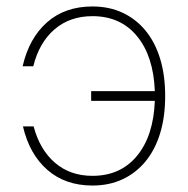

<svg xmlns="http://www.w3.org/2000/svg" viewBox="-20 -562 581 594"><path d="M266 12Q182 12 126.5 -36.5Q71 -85 51 -171H84Q103 -99 150 -58.5Q197 -18 266 -18Q353 -18 404 -80Q455 -142 459 -250H262V-280H459Q455 -388 404 -450Q353 -512 266 -512Q196 -512 148.5 -471Q101 -430 83 -357H50Q70 -444 125.5 -493Q181 -542 266 -542Q318 -542 359.5 -522.5Q401 -503 430.5 -467Q460 -431 475.5 -380Q491 -329 491 -265Q491 -201 475.5 -150Q460 -99 430.5 -63Q401 -27 359.5 -7.5Q318 12 266 12Z"/></svg>

Font: Geist Thin
Style: Regular
Weight: 400
Designer: Basement.studio, Andrés Briganti, Mateo Zaragoza
Foundry: Basement.studio, Vercel, Andrés Briganti, Guido Ferreyra, Mateo Zaragoza
Version: Version 1.401